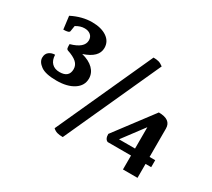

<svg xmlns="http://www.w3.org/2000/svg" viewBox="-129 -882 1235 1121"><g transform="rotate(30 489.0 -321.5)"><path d="M194 -255Q119 -255 87 -278.5Q55 -302 55 -330Q55 -356 72 -369Q89 -382 112 -382Q113 -346 132 -326.5Q151 -307 184 -307Q248 -307 248 -363Q248 -390 227.5 -408.5Q207 -427 164 -441Q157 -444 155.5 -451Q154 -458 154 -478Q241 -502 241 -553Q241 -576 225.5 -589Q210 -602 185 -602Q156 -602 127 -584L121 -546Q119 -533 80 -533L69 -620Q138 -655 205 -655Q267 -655 304.5 -629.5Q342 -604 342 -560Q342 -496 247 -465Q298 -452 325.5 -424.5Q353 -397 353 -360Q353 -312 309.5 -283.5Q266 -255 194 -255ZM391 12Q367 12 352 7.5Q337 3 324 -9L618 -655Q639 -655 653.5 -651Q668 -647 685 -634ZM790 0V-94H633Q612 -102 612 -137L805 -393Q888 -393 888 -332V-141H926V-94H888V0ZM682 -141H790V-285Z"/></g></svg>

Font: Petrona SemiBold
Style: Regular
Weight: 600
Designer: Ringo R. Seeber
Foundry: Ringo R. Seeber
Version: Version 2.001; ttfautohint (v1.8.3)